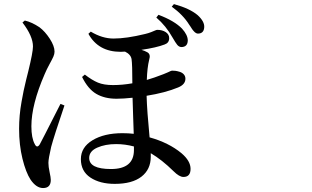

<svg xmlns="http://www.w3.org/2000/svg" viewBox="-20 -863 1540 947"><path d="M751 -776.4 761.7 -790Q839.8 -760.7 877.9 -721.7Q906.2 -690.4 906.2 -663.1Q905.3 -630.9 874 -630.9Q862.3 -631.8 854 -642.1Q845.7 -652.3 831.1 -677.7Q798.8 -735.4 751 -776.4ZM90.8 -752 102.5 -761.7Q136.7 -753.9 174.8 -728.5Q202.1 -708 225.6 -671.9Q249 -635.7 249 -608.4Q249 -596.7 243.2 -583.5Q237.3 -570.3 223.6 -545.4Q210 -520.5 200.2 -497.1Q134.8 -346.7 134.8 -240.2Q134.8 -182.6 151.4 -152.3Q162.1 -129.9 175.8 -150.4Q178.7 -154.3 278.3 -350.6L297.9 -342.8Q247.1 -193.4 232.4 -138.7Q218.8 -80.1 218.8 -59.6Q218.8 -41 224.6 -14.2Q230.5 12.7 230.5 24.4Q230.5 64.5 192.4 64.5Q159.2 64.5 130.9 23.4Q107.4 -12.7 90.8 -80.1Q74.2 -147.5 74.2 -227.5Q74.2 -259.8 77.1 -293.5Q80.1 -327.1 86.4 -361.8Q92.8 -396.5 96.7 -416Q100.6 -435.5 109.4 -471.2Q118.2 -506.8 119.1 -509.8Q142.6 -605.5 142.6 -633.8Q142.6 -684.6 90.8 -752ZM640.6 -123V-140.6Q596.7 -152.3 552.7 -152.3Q499 -152.3 459.5 -134.8Q419.9 -117.2 419.9 -84Q419.9 -29.3 527.3 -29.3Q640.6 -29.3 640.6 -123ZM416 -696.3 427.7 -707Q484.4 -672.9 540 -672.9Q603.5 -672.9 695.3 -695.3Q711.9 -699.2 725.6 -704.6Q739.3 -710 745.6 -712.9Q752 -715.8 755.9 -715.8Q780.3 -715.8 797.4 -704.6Q814.5 -693.4 814.5 -674.8Q814.5 -651.4 792 -643.6Q751 -627.9 677.7 -617.2Q694.3 -612.3 706.1 -605.5Q724.6 -595.7 715.8 -568.4Q706.1 -529.3 704.1 -468.8Q738.3 -478.5 786.1 -497.1Q796.9 -501 807.1 -505.9Q817.4 -510.7 821.8 -512.7Q826.2 -514.6 828.1 -514.6Q835.9 -514.6 844.7 -513.7Q853.5 -512.7 866.2 -508.8Q878.9 -504.9 886.7 -496.1Q894.5 -487.3 894.5 -474.6Q894.5 -446.3 858.4 -431.6Q794.9 -405.3 703.1 -390.6Q705.1 -316.4 717.8 -185.5Q812.5 -159.2 875 -107.4Q919.9 -69.3 919.9 -30.3Q919.9 9.8 884.8 9.8Q864.3 9.8 835.9 -18.6Q778.3 -75.2 723.6 -107.4V-89.8Q723.6 -27.3 677.7 8.3Q631.8 43.9 545.9 43.9Q472.7 43.9 425.8 12.7Q378.9 -18.6 378.9 -78.1Q378.9 -136.7 436.5 -171.4Q494.1 -206.1 584 -206.1Q613.3 -206.1 639.6 -203.1Q638.7 -223.6 636.7 -288.1Q634.8 -352.5 633.8 -380.9Q587.9 -376 554.7 -376Q496.1 -376 455.1 -399.9Q414.1 -423.8 384.8 -483.4L398.4 -495.1Q433.6 -467.8 462.9 -455.6Q492.2 -443.4 537.1 -443.4Q584 -443.4 632.8 -452.1Q632.8 -545.9 628.9 -571.3Q625 -594.7 596.7 -608.4Q588.9 -607.4 575.2 -607.4Q464.8 -607.4 416 -696.3ZM827.1 -830.1 837.9 -842.8Q916 -821.3 955.1 -788.1Q989.3 -756.8 987.3 -728.5Q985.4 -697.3 956.1 -697.3Q953.1 -697.3 950.7 -698.2Q948.2 -699.2 945.8 -700.7Q943.4 -702.1 941.4 -703.6Q939.5 -705.1 937 -708Q934.6 -710.9 932.6 -712.9Q930.7 -714.8 927.7 -719.2Q924.8 -723.6 923.3 -726.1Q921.9 -728.5 918.5 -733.4Q915 -738.3 913.1 -741.2Q882.8 -790 827.1 -830.1Z"/></svg>

Font: Bpmf Zihi Serif SemiBold
Style: SemiBold
Weight: 600
Foundry: But Ko
Version: Version 1.320